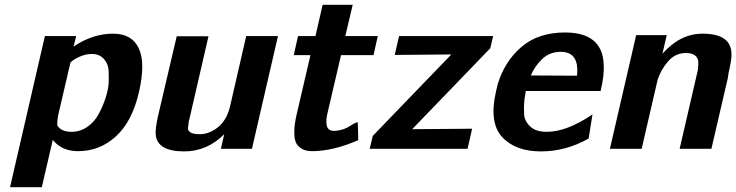

<svg xmlns="http://www.w3.org/2000/svg" viewBox="-20 -623 3083 804"><path d="M22 161 168 -472H299L288 -428Q368 -482 454 -482Q532 -482 561 -421Q590 -360 562 -238Q534 -115 466 -52.5Q398 10 307 10Q239 10 201 -37L155 161ZM275 -361Q272 -346 264 -316V-315V-314L224 -142Q219 -117 220 -98Q236 -71 279 -71Q316 -71 346 -92Q376 -113 393.5 -146Q411 -179 421.5 -211Q432 -243 435 -273Q436 -298 435 -326Q434 -354 415.5 -375.5Q397 -397 364 -397Q338 -397 312 -385Q286 -373 275 -361Z M641 -134 720 -471H853L773 -124L771 -118Q767 -89 767 -86Q768 -61 816 -61Q856 -61 892.5 -90Q929 -119 943 -176L1011 -472H1144L1035 0H905L919 -61Q847 11 751 11Q639 11 632 -59Q630 -83 641 -134Z M1210 -392 1228 -472H1301L1331 -603H1457L1426 -472H1562L1544 -392H1408L1353 -156Q1343 -118 1348.5 -96.5Q1354 -75 1378 -75Q1397 -75 1421 -83Q1433 -87 1451.5 -99Q1470 -111 1478 -111Q1479 -99 1479.5 -73.5Q1480 -48 1480 -36Q1374 10 1287 10Q1260 10 1243 -0.5Q1226 -11 1219.5 -25.5Q1213 -40 1212.5 -62.5Q1212 -85 1214.5 -102.5Q1217 -120 1222 -143L1280 -392Z M1528 0 1541 -54 1870 -395Q1830 -395 1751 -394Q1672 -393 1633 -393L1651 -472H2045L2033 -421L1706 -82Q1747 -82 1832 -83Q1917 -84 1957 -84L1938 0Z M2057 -240Q2062 -262 2064 -270Q2093 -366 2163.5 -426.5Q2234 -487 2346 -487Q2502 -487 2508 -354Q2511 -308 2495 -242H2182Q2182 -240 2179.5 -227Q2177 -214 2176 -207Q2173 -176 2174.5 -146Q2176 -116 2200 -93.5Q2224 -71 2269 -71Q2354 -71 2461 -144L2445 -43Q2350 11 2245 11Q2138 11 2082.5 -49.5Q2027 -110 2057 -240ZM2203 -307 2396 -306Q2407 -406 2328 -406Q2282 -406 2250.5 -376Q2219 -346 2203 -307Z M2534 0 2644 -476H2772L2754 -398Q2828 -482 2922 -482Q3043 -482 3043 -396Q3044 -378 3036.5 -344.5Q3029 -311 3028 -297L2959 0H2826L2900 -320Q2900 -322 2901 -324Q2902 -326 2902 -328Q2905 -352 2904 -367Q2898 -401 2852 -401Q2808 -401 2778 -366.5Q2748 -332 2734 -290L2667 0Z"/></svg>

Font: Coval
Style: ExtraBold Italic
Weight: 800
Foundry: Context Ltd
Version: Version 001.000